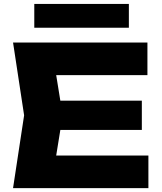

<svg xmlns="http://www.w3.org/2000/svg" viewBox="-20 -969 834 989"><path d="M710.6 -450.4V-299.6H162V-450.4ZM303 -375 254.2 -73.6 170.2 -168H744.4V0H47.2L104.2 -375L47.2 -750H739.4V-582H170.2L254.2 -676.4ZM156.6 -826.2V-948.8H643.8V-826.2Z"/></svg>

Font: Unbounded
Style: Regular
Weight: 400
Designer: Luke Prowse, Jean-Baptiste Morizot, Fátima Lázaro, Florian Runge
Foundry: NaN
Version: Version 1.701;gftools[0.9.28.dev5+ged2979d]